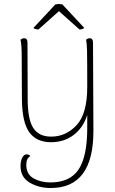

<svg xmlns="http://www.w3.org/2000/svg" viewBox="-20 -704 576 964"><path d="M449 -46Q449 240 235 240Q174 240 128.5 212.5Q83 185 83 130Q83 105 91.5 88Q100 71 114 71Q126 71 132 80Q112 91 112 123Q112 171 148.5 191.5Q185 212 233 212Q331 212 374.5 147Q418 82 418 -62V-127Q398 -63 350 -26.5Q302 10 236 10Q163 10 127 -40Q91 -90 90 -207L89 -417Q89 -480 83 -504Q91 -512 101 -512Q118 -512 118 -490L119 -206Q119 -105 147 -61.5Q175 -18 237 -18Q311 -18 364.5 -75.5Q418 -133 418 -267Q418 -411 417 -449.5Q416 -488 412 -504Q420 -512 430 -512Q447 -512 447 -490ZM148 -564 258 -682Q270 -684 275 -684Q281 -684 293 -682L403 -564Q395 -556 379 -556L276 -648L173 -556Q167 -556 158.5 -558Q150 -560 148 -564Z"/></svg>

Font: Arima Madurai Thin
Style: Regular
Weight: 250
Designer: Joana Correia and Natanael Gama
Foundry: NDISCOVER
Version: Version 1.020; ttfautohint (v1.5) -l 7 -r 28 -G 50 -x 13 -D 